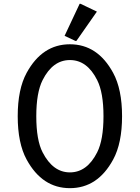

<svg xmlns="http://www.w3.org/2000/svg" viewBox="-20 -980 735 1010"><path d="M170.9 -368.7Q170.9 -243.2 204.1 -178.7Q258.3 -73.2 347.7 -73.2Q438 -73.2 491.2 -178.7Q524.4 -244.6 524.4 -368.7Q524.4 -492.7 491.2 -558.6Q438.5 -664.1 347.7 -664.1Q257.3 -664.1 204.1 -558.6Q170.9 -492.7 170.9 -368.7ZM120.1 -596.7Q202.1 -747.1 347.7 -747.1Q493.7 -747.1 575.2 -596.7Q622.1 -510.3 622.1 -368.7Q622.1 -226.6 575.2 -140.6Q493.7 9.8 347.7 9.8Q202.1 9.8 120.1 -140.6Q73.2 -226.6 73.2 -368.7Q73.2 -510.7 120.1 -596.7ZM398.9 -960H403.8L489.7 -918.9L381.8 -764.6H377L319.8 -791.5Z"/></svg>

Font: Nova Oval
Style: Book
Weight: 400
Version: Version 2.000